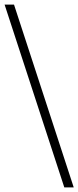

<svg xmlns="http://www.w3.org/2000/svg" viewBox="-41 -764 341 836"><path d="M239 52 -21 -744H20L280 52Z"/></svg>

Font: Mulish ExtraLight
Style: Regular
Weight: 200
Designer: Vernon Adams
Foundry: Vernon Adams
Version: Version 3.603